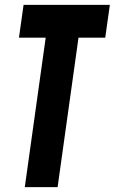

<svg xmlns="http://www.w3.org/2000/svg" viewBox="-20 -770 472 790"><path d="M82 0 168 -615H58L77 -750H432L413 -615H303L217 0Z"/></svg>

Font: Mohave Light
Style: Bold Italic
Weight: 700
Italic angle: -8°
Version: Version 2.003